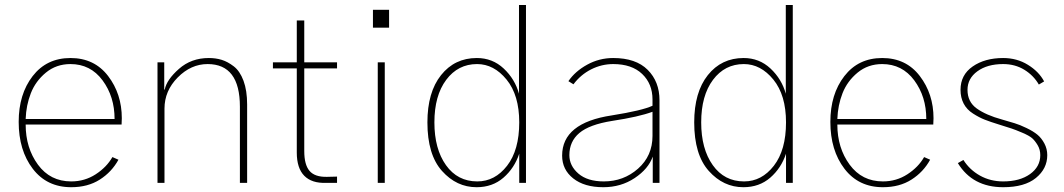

<svg xmlns="http://www.w3.org/2000/svg" viewBox="-20 -741 4311 778"><path d="M55.7 -247.1Q55.7 -359.4 112.3 -432.6Q168.9 -505.9 265.6 -505.9Q362.3 -505.9 418 -433.1Q473.6 -360.4 473.6 -261.7Q473.6 -257.8 473.1 -249.5Q472.7 -241.2 472.7 -236.3H84Q84 -141.6 133.8 -73.7Q183.6 -5.9 268.6 -5.9Q323.2 -5.9 367.7 -34.7Q412.1 -63.5 435.5 -104.5L460 -93.8Q432.6 -43.9 384.3 -13.2Q335.9 17.6 268.6 17.6Q169.9 17.6 112.8 -57.1Q55.7 -131.8 55.7 -247.1ZM84 -258.8H444.3Q444.3 -349.6 395.5 -415.5Q346.7 -481.4 265.6 -481.4Q208 -481.4 166 -446.8Q124 -412.1 105 -363.3Q85.9 -314.5 84 -258.8Z M618.2 0V-488.3H645.5V-377.9H647.5Q655.3 -418 705.1 -461.9Q754.9 -505.9 826.2 -505.9Q854.5 -505.9 878.4 -498.5Q902.3 -491.2 927.2 -472.2Q952.1 -453.1 966.8 -413.6Q981.4 -374 981.4 -317.4V0H952.1V-308.6Q952.1 -481.4 821.3 -481.4Q753.9 -481.4 700.2 -427.2Q646.5 -373 646.5 -300.8V0Z M1085.9 -463.9V-488.3H1182.6V-658.2H1212.9V-488.3H1345.7V-463.9H1212.9V-128.9Q1212.9 -73.2 1234.4 -48.3Q1255.9 -23.4 1304.7 -24.4L1345.7 -25.4V0H1300.8Q1243.2 2 1212.9 -28.8Q1182.6 -59.6 1182.6 -123V-463.9Z M1491.2 -628.9V-701.2H1556.6V-628.9ZM1510.7 0V-488.3H1539.1V0Z M1711.9 -245.1Q1711.9 -367.2 1767.1 -436.5Q1822.3 -505.9 1912.1 -505.9Q1975.6 -505.9 2021 -463.4Q2066.4 -420.9 2083 -361.3V-720.7H2111.3V0H2084V-118.2Q2064.5 -59.6 2020 -21Q1975.6 17.6 1911.1 17.6Q1830.1 17.6 1771 -48.3Q1711.9 -114.3 1711.9 -245.1ZM1740.2 -245.1Q1740.2 -137.7 1787.1 -71.8Q1834 -5.9 1914.1 -5.9Q1985.4 -5.9 2034.7 -69.3Q2084 -132.8 2084 -245.1Q2084 -355.5 2032.7 -418.5Q1981.4 -481.4 1913.1 -481.4Q1835.9 -481.4 1788.1 -417.5Q1740.2 -353.5 1740.2 -245.1Z M2287.1 -112.3Q2287.1 -69.3 2323.7 -37.6Q2360.4 -5.9 2426.8 -5.9Q2506.8 -5.9 2565.4 -57.6Q2624 -109.4 2624 -190.4V-288.1Q2569.3 -267.6 2460 -251Q2368.2 -236.3 2327.6 -202.1Q2287.1 -168 2287.1 -112.3ZM2257.8 -110.4Q2257.8 -243.2 2459 -273.4Q2582 -293 2624 -312.5V-337.9Q2624 -401.4 2582 -441.4Q2540 -481.4 2464.8 -481.4Q2418 -481.4 2375.5 -460Q2333 -438.5 2303.7 -399.4L2283.2 -412.1Q2310.5 -452.1 2359.4 -479Q2408.2 -505.9 2464.8 -505.9Q2556.6 -505.9 2604.5 -458Q2652.3 -410.2 2652.3 -335V0H2625V-106.4Q2607.4 -56.6 2551.8 -19.5Q2496.1 17.6 2424.8 17.6Q2347.7 17.6 2302.7 -18.1Q2257.8 -53.7 2257.8 -110.4Z M2793 -245.1Q2793 -367.2 2848.1 -436.5Q2903.3 -505.9 2993.2 -505.9Q3056.6 -505.9 3102.1 -463.4Q3147.5 -420.9 3164.1 -361.3V-720.7H3192.4V0H3165V-118.2Q3145.5 -59.6 3101.1 -21Q3056.6 17.6 2992.2 17.6Q2911.1 17.6 2852.1 -48.3Q2793 -114.3 2793 -245.1ZM2821.3 -245.1Q2821.3 -137.7 2868.2 -71.8Q2915 -5.9 2995.1 -5.9Q3066.4 -5.9 3115.7 -69.3Q3165 -132.8 3165 -245.1Q3165 -355.5 3113.8 -418.5Q3062.5 -481.4 2994.1 -481.4Q2917 -481.4 2869.1 -417.5Q2821.3 -353.5 2821.3 -245.1Z M3344.7 -247.1Q3344.7 -359.4 3401.4 -432.6Q3458 -505.9 3554.7 -505.9Q3651.4 -505.9 3707 -433.1Q3762.7 -360.4 3762.7 -261.7Q3762.7 -257.8 3762.2 -249.5Q3761.7 -241.2 3761.7 -236.3H3373Q3373 -141.6 3422.9 -73.7Q3472.7 -5.9 3557.6 -5.9Q3612.3 -5.9 3656.7 -34.7Q3701.2 -63.5 3724.6 -104.5L3749 -93.8Q3721.7 -43.9 3673.3 -13.2Q3625 17.6 3557.6 17.6Q3459 17.6 3401.9 -57.1Q3344.7 -131.8 3344.7 -247.1ZM3373 -258.8H3733.4Q3733.4 -349.6 3684.6 -415.5Q3635.7 -481.4 3554.7 -481.4Q3497.1 -481.4 3455.1 -446.8Q3413.1 -412.1 3394 -363.3Q3375 -314.5 3373 -258.8Z M3861.3 -80.1 3883.8 -92.8Q3909.2 -52.7 3951.2 -29.3Q3993.2 -5.9 4044.9 -5.9Q4112.3 -5.9 4153.8 -35.6Q4195.3 -65.4 4195.3 -112.3Q4195.3 -134.8 4184.6 -152.8Q4173.8 -170.9 4162.1 -181.2Q4150.4 -191.4 4121.6 -203.6Q4092.8 -215.8 4079.1 -220.2Q4065.4 -224.6 4028.3 -236.3Q3993.2 -247.1 3970.7 -255.9Q3948.2 -264.6 3922.9 -280.8Q3897.5 -296.9 3884.8 -321.3Q3872.1 -345.7 3872.1 -377Q3872.1 -437.5 3921.4 -471.7Q3970.7 -505.9 4044.9 -505.9Q4100.6 -505.9 4145 -478.5Q4189.5 -451.2 4210.9 -411.1L4189.5 -398.4Q4168 -435.5 4130.4 -458.5Q4092.8 -481.4 4044.9 -481.4Q3980.5 -481.4 3940.4 -452.1Q3900.4 -422.9 3900.4 -377Q3900.4 -328.1 3938 -301.3Q3975.6 -274.4 4040 -256.8Q4070.3 -248 4091.3 -241.7Q4112.3 -235.4 4139.6 -222.2Q4167 -209 4183.6 -195.3Q4200.2 -181.6 4211.9 -159.7Q4223.6 -137.7 4223.6 -112.3Q4223.6 -57.6 4177.7 -20Q4131.8 17.6 4044.9 17.6Q3920.9 17.6 3861.3 -80.1Z"/></svg>

Font: Gothic A1 Thin
Style: Regular
Weight: 250
Designer: HanYang I&C Co.,Ltd.
Foundry: HanYang I&C Co.,Ltd.
Version: Version 2.50